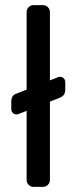

<svg xmlns="http://www.w3.org/2000/svg" viewBox="-20 -730 299 750"><path d="M203 -427Q210 -430 214 -430Q223 -430 229 -424Q235 -418 235 -409V-381Q235 -368 230 -360.5Q225 -353 213 -348L175 -333V-27Q175 -16 167 -8Q159 0 148 0H111Q100 0 92 -8Q84 -16 84 -27V-297L56 -286Q48 -283 45 -283Q36 -283 30 -289Q24 -295 24 -304V-332Q24 -346 29 -353.5Q34 -361 46 -365L84 -380V-683Q84 -694 92 -702Q100 -710 111 -710H148Q159 -710 167 -702Q175 -694 175 -683V-416Z"/></svg>

Font: Hezaedrus
Style: Regular
Weight: 400
Designer: Hubert & Fischer
Foundry: Hubert & Fischer
Version: Version 1.10;September 3, 2019;FontCreator 11.5.0.2425 64-bi